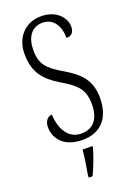

<svg xmlns="http://www.w3.org/2000/svg" viewBox="-175 -791 761 1080"><g transform="rotate(-20 205.5 -251.5)"><path d="M202 10C308 10 373 -57 373 -180C373 -289 317 -339 231 -390C144 -440 112 -476 112 -558C112 -634 146 -687 212 -687C278 -687 311 -631 311 -560C340 -560 358 -575 358 -612C358 -665 308 -724 217 -724C122 -724 58 -654 58 -556C58 -443 108 -389 190 -339C278 -287 318 -253 318 -161C318 -74 278 -26 206 -26C130 -26 90 -95 86 -183C58 -183 41 -155 41 -125C41 -54 90 10 202 10ZM160 208V221H183C203 180 228 113 240 71V61H181C177 112 168 161 160 208Z"/></g></svg>

Font: Noto Serif Hebrew ExtraCondensed Light
Style: Regular
Weight: 300
Width: 2
Designer: Monotype Design Team
Foundry: Monotype Imaging Inc.
Version: Version 2.004